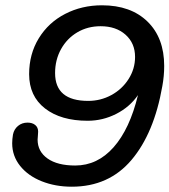

<svg xmlns="http://www.w3.org/2000/svg" viewBox="-20 -707 640 725"><path d="M600 -458Q600 -420 593 -382Q562 -204 476.5 -103Q391 -2 251 -2Q189 -2 137.5 -22.5Q86 -43 56 -80.5Q26 -118 26 -166Q26 -181 29 -199Q33 -219 48 -231.5Q63 -244 84 -244Q102 -244 113 -235Q124 -226 124 -210Q124 -201 123 -193.5Q122 -186 122 -180Q122 -135 159.5 -108.5Q197 -82 264 -82Q348 -82 409 -151Q470 -220 501 -348Q470 -303 419 -277Q368 -251 311 -251Q210 -251 150 -297.5Q90 -344 90 -427Q90 -503 126.5 -562.5Q163 -622 226 -654.5Q289 -687 365 -687Q474 -687 537 -625.5Q600 -564 600 -458ZM490 -492Q490 -544 454 -576Q418 -608 360 -608Q311 -608 272 -585Q233 -562 210.5 -521.5Q188 -481 188 -431Q188 -326 313 -326Q360 -326 400.5 -348Q441 -370 465.5 -408.5Q490 -447 490 -492Z"/></svg>

Font: Mali Medium
Style: Italic
Weight: 500
Italic angle: -10°
Version: Version 1.000; ttfautohint (v1.6)